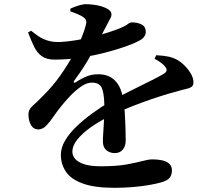

<svg xmlns="http://www.w3.org/2000/svg" viewBox="-20 -834 1040 918"><path d="M528 64Q431 64 374.5 43Q318 22 294.5 -14Q271 -50 271 -93Q271 -128 291.5 -162.5Q312 -197 346.5 -230Q381 -263 422 -292.5Q463 -322 504 -347Q532 -363 567 -381Q602 -399 638.5 -417Q675 -435 707 -451Q739 -467 761 -480Q775 -488 776.5 -497Q778 -506 768 -517Q761 -526 747 -536Q733 -546 719 -553L727 -570Q765 -568 787 -563Q809 -558 827 -548Q845 -538 863 -520Q881 -502 893 -481Q905 -460 905 -440Q905 -425 895.5 -418.5Q886 -412 869 -408.5Q852 -405 826 -397Q791 -388 747 -374Q703 -360 657 -343Q611 -326 568.5 -308Q526 -290 494 -273Q448 -250 410 -222.5Q372 -195 349 -166Q326 -137 326 -109Q326 -89 340 -73.5Q354 -58 383.5 -48.5Q413 -39 462 -39Q537 -39 584 -47.5Q631 -56 660.5 -64Q690 -72 709 -72Q734 -72 755 -67.5Q776 -63 789 -51.5Q802 -40 802 -19Q802 2 791.5 15.5Q781 29 754 37Q731 44 694 50.5Q657 57 613.5 60.5Q570 64 528 64ZM528 -102Q506 -102 489 -115.5Q472 -129 472 -158Q472 -177 474 -204Q476 -231 477.5 -263Q479 -295 479 -328Q478 -389 466.5 -414Q455 -439 419 -439Q394 -439 366.5 -419.5Q339 -400 314 -373.5Q289 -347 271 -324Q253 -302 236 -277Q219 -252 202.5 -234.5Q186 -217 166 -215Q141 -215 129 -234.5Q117 -254 116 -284Q115 -310 137 -329Q159 -348 188 -378Q234 -424 269 -474Q304 -524 330 -571.5Q356 -619 371 -656.5Q386 -694 390 -713Q394 -725 392 -734.5Q390 -744 377 -753Q366 -760 351 -766.5Q336 -773 316 -780L317 -793Q335 -801 355.5 -807.5Q376 -814 390 -814Q406 -814 427 -811.5Q448 -809 467.5 -803Q487 -797 500 -787.5Q513 -778 513 -765Q513 -755 508 -747Q503 -739 496 -724Q486 -706 474 -682.5Q462 -659 451 -638Q438 -616 412 -567Q386 -518 334 -447Q331 -442 333 -439.5Q335 -437 341 -440Q368 -458 394 -468.5Q420 -479 449 -479Q499 -479 528.5 -450Q558 -421 567 -369Q574 -335 576.5 -296.5Q579 -258 580 -222.5Q581 -187 581 -162Q581 -136 567.5 -119Q554 -102 528 -102ZM241 -549Q202 -549 179.5 -565.5Q157 -582 143 -611Q129 -640 114 -679L129 -687Q146 -673 164.5 -660.5Q183 -648 208 -640Q233 -632 267 -633Q302 -635 342.5 -641.5Q383 -648 423 -658Q463 -668 497.5 -679Q532 -690 554 -699Q580 -710 590.5 -718.5Q601 -727 610 -727Q637 -727 657 -717Q677 -707 677 -681Q677 -669 669 -658Q661 -647 641 -637Q623 -627 582.5 -612.5Q542 -598 487 -583.5Q432 -569 369 -559Q306 -549 241 -549Z"/></svg>

Font: Noto Serif JP ExtraLight
Style: Bold
Weight: 700
Version: Version 2.003-H1;hotconv 1.1.1;makeotfexe 2.6.0